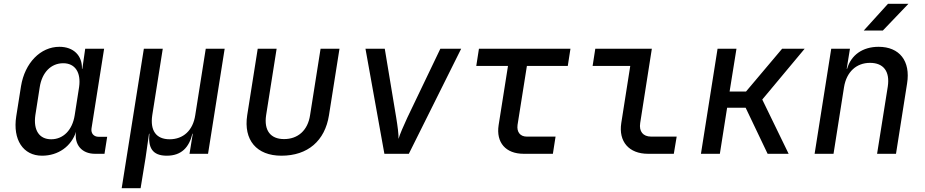

<svg xmlns="http://www.w3.org/2000/svg" viewBox="-20 -805 4840 1005"><path d="M200 10C285 10 353 -39 378 -115C368 -48 408 0 477 0H527L541 -89H496C471 -89 455 -107 459 -133L525 -550H426L411 -445H409C411 -514 365 -560 291 -560C192 -560 110 -476 90 -354L65 -196C46 -74 101 10 200 10ZM248 -76C185 -76 154 -124 165 -202L188 -349C200 -426 247 -474 311 -474C373 -474 405 -426 394 -349L371 -202C359 -124 311 -76 248 -76Z M617 180H716L742 21L760 -105H762C755 -34 776 10 853 10C930 10 970 -34 987 -105H989L972 0H1069L1156 -550H1057L1002 -202C990 -122 939 -76 868 -76C797 -76 765 -122 777 -202L832 -550H733Z M1453 10C1591 10 1681 -68 1702 -202L1757 -550H1658L1603 -202C1591 -122 1539 -77 1467 -77C1396 -77 1361 -122 1373 -202L1428 -550H1329L1274 -202C1254 -72 1323 10 1453 10Z M1992 0H2120L2394 -550H2285L2112 -189C2092 -146 2073 -102 2066 -78C2067 -102 2061 -146 2054 -189L1994 -550H1893Z M2721 0H2874L2888 -90H2737C2703 -90 2684 -114 2689 -151L2738 -460H2952L2966 -550H2487L2473 -460H2639L2590 -150C2576 -59 2627 0 2721 0Z M3372 0H3507L3522 -90H3388C3346 -90 3324 -117 3331 -161L3392 -550H3096L3082 -460H3279L3232 -161C3217 -64 3272 0 3372 0Z M3649 0H3748L3786 -241H3883L3998 0H4108L3970 -284L4192 -550H4074L3885 -326H3799L3835 -550H3736Z M4501 -645H4601L4735 -785H4628ZM4244 0H4343L4398 -349C4411 -429 4463 -476 4534 -476C4604 -476 4639 -432 4627 -352L4571 0H4670L4728 -368C4747 -486 4688 -560 4579 -560C4495 -560 4435 -517 4414 -445H4412L4429 -550H4331Z"/></svg>

Font: JetBrains Mono Medium
Style: Italic
Weight: 436
Italic angle: -9°
Monospace: yes
Designer: Philipp Nurullin, Konstantin Bulenkov
Foundry: JetBrains
Version: Version 2.305